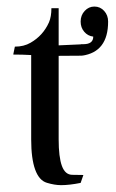

<svg xmlns="http://www.w3.org/2000/svg" viewBox="-20 -552 350 580"><path d="M228 -385.7 227.5 -383.8 157.2 -383.3V-130.9Q157.2 -77.6 167 -50.8Q176.8 -23.9 198.7 -23.9L231.9 -23.4L223.6 0.5Q189.5 7.3 164.6 7.3Q145 7.3 121.6 0.2Q98.1 -6.8 86.2 -39.8Q74.2 -72.8 74.2 -130.9V-385.7Q47.9 -387.2 20 -387.2L24.9 -411.1Q52.2 -411.1 72.3 -422.9Q109.9 -444.3 127.9 -484.4Q135.3 -501.5 135.3 -527.3H157.2V-415L224.1 -418V-418.5H231.9Q261.7 -418.5 261.7 -441.4Q245.1 -443.4 234.4 -456.1Q223.6 -468.8 223.6 -486.8Q223.6 -505.9 235.8 -519Q248 -532.2 265.1 -532.2Q282.7 -532.2 294.7 -519Q306.6 -505.9 306.6 -486.8Q306.6 -395 228 -383.8Z"/></svg>

Font: Quaaykop
Style: Regular
Weight: 400
Designer: Tup Wanders
Foundry: Free font, DO NOT SELL
Version: Version 1.00;July 31, 2023;FontCreator 11.5.0.2430 64-bit